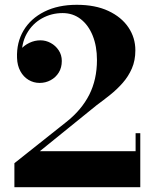

<svg xmlns="http://www.w3.org/2000/svg" viewBox="-20 -780 640 800"><path d="M40 0V-100L256 -271.5Q319.5 -321.5 351.8 -385Q384 -448.5 384 -530Q384 -587.5 366.2 -631.5Q348.5 -675.5 316.2 -700.5Q284 -725.5 241 -725.5Q194.5 -725.5 154.8 -703.5Q115 -681.5 91.5 -639.8Q68 -598 70.5 -538.5H52Q52 -557 66.2 -574Q80.5 -591 102.5 -601.5Q124.5 -612 148.5 -612Q171 -612 191.2 -601Q211.5 -590 224.5 -570.5Q237.5 -551 237.5 -526Q237.5 -498.5 225 -478Q212.5 -457.5 191.2 -446Q170 -434.5 145 -434.5Q120 -434.5 98.8 -447.2Q77.5 -460 64.8 -483.5Q52 -507 51 -538.5Q48.5 -603 78.2 -653Q108 -703 165 -731.5Q222 -760 300 -760Q377 -760 431.5 -734.5Q486 -709 515 -666Q544 -623 544 -570.5Q544 -528 529.5 -494.8Q515 -461.5 491.2 -434.5Q467.5 -407.5 439 -384.8Q410.5 -362 382.5 -341.5L146 -150H545V-225H564.5V0Z"/></svg>

Font: Bodoni Moda
Style: Bold
Weight: 700
Designer: Owen Earl
Foundry: indestructible type
Version: Version 2.005